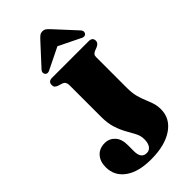

<svg xmlns="http://www.w3.org/2000/svg" viewBox="-284 -984 1064 1064"><g transform="rotate(-45 248.5 -452.0)"><path d="M451 -145.5Q451 -74 388 -30.8Q325 12.5 215.5 12.5Q117 12.5 62 -27.5Q7 -67.5 7 -135Q7 -179.5 31.2 -206.8Q55.5 -234 98 -234Q133 -234 156.8 -208.5Q180.5 -183 180.5 -136.5V-86.5Q180.5 -59.5 191 -44.5Q201.5 -29.5 224 -29.5Q244.5 -29.5 256.5 -46.2Q268.5 -63 268.5 -93.5Q268.5 -120 256 -144.2Q243.5 -168.5 227.2 -196.8Q211 -225 198.8 -262.2Q186.5 -299.5 186.5 -351.5V-599Q186.5 -625.5 166 -633L138.5 -641.5Q127.5 -646 122.5 -651.5Q117.5 -657 117.5 -669Q117.5 -696 148 -696H433.5Q464.5 -696 464.5 -669.5Q464.5 -650.5 440.5 -640.5L423.5 -634Q411 -628.5 406 -622.2Q401 -616 401 -604V-363.5Q401 -323 408.5 -294.8Q416 -266.5 425.8 -243.5Q435.5 -220.5 443.2 -197.5Q451 -174.5 451 -145.5ZM171.5 -739.5Q149 -725.5 136.5 -737.5Q131.5 -742 130.8 -751Q130 -760 138.5 -769.5L247.5 -888Q259 -900.5 268.2 -908.2Q277.5 -916 292 -916Q306 -916 315.2 -908.2Q324.5 -900.5 336 -888L445 -769.5Q453.5 -760 453 -751Q452.5 -742 447.5 -737.5Q434.5 -725.5 412.5 -739.5L292 -798.5Z"/></g></svg>

Font: Fraunces 144pt S050 Black
Style: Regular
Weight: 900
Version: Version 1.000; ttfautohint (v1.8.3)